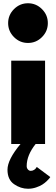

<svg xmlns="http://www.w3.org/2000/svg" viewBox="-20 -885 346 1180"><path d="M26 158Q26 96 106 0H49V-512H257V0H199Q144 69 144 136Q144 148 151.5 156.5Q159 165 169 165Q180 165 189.5 159Q199 153 202 147L206 141L289 203Q287 206 283.5 211Q280 216 267.5 228Q255 240 240 249.5Q225 259 201.5 267Q178 275 152 275Q107 275 66.5 247Q26 219 26 158ZM66 -829Q102 -865 152 -865Q202 -865 238 -829Q274 -793 274 -743Q274 -693 238 -657Q202 -621 152 -621Q102 -621 66 -657Q30 -693 30 -743Q30 -793 66 -829Z"/></svg>

Font: Spartan MB
Style: Regular
Weight: 900
Designer: Matt Bailey
Foundry: Matt Bailey
Version: Version 001.001